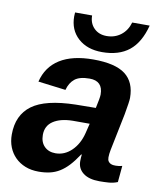

<svg xmlns="http://www.w3.org/2000/svg" viewBox="-84 -801 723 877"><g transform="rotate(10 278.0 -362.5)"><path d="M436 5Q387 5 360.5 -15.5Q334 -36 334 -70Q334 -79 334.5 -86.5Q335 -94 336 -101H333Q312 -69 292.5 -48Q273 -27 252 -14Q231 -1 207 4.5Q183 10 155 10Q120 10 92.5 -1Q65 -12 45.5 -31.5Q26 -51 15.5 -77.5Q5 -104 5 -136Q5 -226 67 -272Q129 -318 269 -321L362 -322Q373 -371 373 -386Q373 -449 311 -449Q265 -449 242.5 -431Q220 -413 211 -379L83 -395Q100 -465 158 -501.5Q216 -538 313 -538Q415 -538 461.5 -502.5Q508 -467 508 -394Q508 -378 497 -317L462 -145Q458 -125 458 -110Q458 -98 462.5 -91.5Q467 -85 473.5 -82Q480 -79 486.5 -78.5Q493 -78 497 -78Q512 -78 527 -82L520 -6Q500 2 479 3.5Q458 5 436 5ZM347 -246H268Q211 -245 178 -223Q145 -201 145 -159Q145 -125 164.5 -105.5Q184 -86 216 -86Q258 -86 290.5 -117.5Q323 -149 336 -201ZM345 -578Q276 -578 234 -616Q192 -654 192 -717L193 -735H272Q272 -699 294.5 -676.5Q317 -654 353 -654Q391 -654 419 -675.5Q447 -697 458 -735H539Q518 -654 470.5 -616Q423 -578 345 -578Z"/></g></svg>

Font: Libra Sans Modern
Style: Bold Italic
Weight: 700
Italic angle: -12°
Foundry: Stefan Peev, Context Ltd
Version: Version 1.000